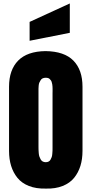

<svg xmlns="http://www.w3.org/2000/svg" viewBox="-20 -1081 528 1108"><path d="M150.9 -845.7V-954.6L382.8 -1061V-891.6ZM32.2 -210V-580.6Q32.2 -677.7 84.7 -731.2Q137.2 -784.7 242.7 -786.1Q351.1 -784.7 403.6 -731.2Q456.1 -677.7 456.1 -580.6V-210Q456.1 -162.6 444.1 -123.8Q432.1 -85 407.7 -54.7Q383.3 -24.4 341.6 -7.8Q299.8 8.8 245.6 7.3Q188.5 8.8 146.7 -7.8Q105 -24.4 80.6 -54.7Q56.2 -85 44.2 -123.8Q32.2 -162.6 32.2 -210ZM244.1 -145Q253.4 -145 260.5 -148.7Q267.6 -152.3 271.7 -159.9Q275.9 -167.5 278.3 -174.3Q280.8 -181.2 281.7 -192.6Q282.7 -204.1 283 -210.2Q283.2 -216.3 283.2 -227.1Q283.2 -229.5 283.2 -231V-543.5Q283.2 -546.4 283.4 -555.2Q283.7 -564 283.4 -568.4Q283.2 -572.8 283 -581.3Q282.7 -589.8 281.5 -594.5Q280.3 -599.1 278.6 -606.2Q276.9 -613.3 273.9 -616.9Q271 -620.6 267.1 -624.8Q263.2 -628.9 257.3 -630.6Q251.5 -632.3 244.1 -632.3Q233.9 -632.3 226.3 -628.9Q218.8 -625.5 214.4 -617.9Q210 -610.4 207 -604.2Q204.1 -598.1 203.1 -586.2Q202.1 -574.2 202.1 -569.1Q202.1 -564 202.1 -551.8Q202.1 -549.8 202.1 -548.3Q202.1 -546.9 202.1 -545.4V-232.9Q202.1 -222.2 202.4 -215.8Q202.6 -209.5 203.6 -197.3Q204.6 -185.1 207.3 -177.5Q210 -169.9 214.4 -161.6Q218.8 -153.3 226.3 -149.2Q233.9 -145 244.1 -145Z"/></svg>

Font: Anton
Style: Regular
Weight: 400
Foundry: vernon adams
Version: Version 1.000